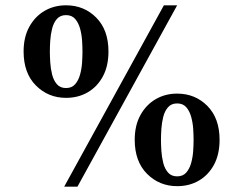

<svg xmlns="http://www.w3.org/2000/svg" viewBox="-20 -692 917 724"><path d="M222 12 598 -672H648L272 12ZM229 -323Q162 -323 115.5 -369.5Q69 -416 69 -498Q69 -552 90.5 -591Q112 -630 148 -651Q184 -672 229 -672Q297 -672 343 -625.5Q389 -579 389 -498Q389 -443 368 -404Q347 -365 311 -344Q275 -323 229 -323ZM229 -360Q251 -360 263.5 -374.5Q276 -389 282 -411Q288 -433 289.5 -456.5Q291 -480 291 -498Q291 -516 289.5 -539Q288 -562 282 -584Q276 -606 263.5 -620.5Q251 -635 229 -635Q207 -635 194.5 -620.5Q182 -606 176.5 -584Q171 -562 169.5 -539Q168 -516 168 -498Q168 -480 169.5 -456.5Q171 -433 176.5 -411Q182 -389 194.5 -374.5Q207 -360 229 -360ZM648 10Q581 10 534.5 -36.5Q488 -83 488 -165Q488 -219 509.5 -258Q531 -297 567 -318Q603 -339 648 -339Q716 -339 762 -292.5Q808 -246 808 -165Q808 -110 787 -71Q766 -32 730 -11Q694 10 648 10ZM648 -27Q670 -27 682.5 -41.5Q695 -56 701 -78Q707 -100 708.5 -123.5Q710 -147 710 -165Q710 -183 708.5 -206Q707 -229 701 -251Q695 -273 682.5 -287.5Q670 -302 648 -302Q626 -302 613.5 -287.5Q601 -273 595.5 -251Q590 -229 588.5 -206Q587 -183 587 -165Q587 -147 588.5 -123.5Q590 -100 595.5 -78Q601 -56 613.5 -41.5Q626 -27 648 -27Z"/></svg>

Font: Frank Ruhl Libre Medium
Style: Regular
Weight: 500
Designer: Yanek Iontef
Foundry: Fontef
Version: Version 6.004